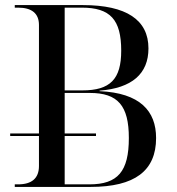

<svg xmlns="http://www.w3.org/2000/svg" viewBox="-20 -734 694 754"><path d="M38 0H336C509 0 593 -63 593 -192C593 -298 530 -369 371 -376V-378C498 -388 563 -444 563 -544C563 -656 476 -714 306 -714H38V-704H51C105 -704 133 -681 133 -636V-210H20V-200H133V-82C133 -34 105 -10 51 -10H38ZM303 -379H234V-704H301C413 -704 456 -657 456 -535C456 -423 413 -379 303 -379ZM331 -10H234V-200H357V-210H234V-369H333C443 -369 486 -319 486 -192C486 -61 443 -10 331 -10Z"/></svg>

Font: Noto Serif Display
Style: Regular
Weight: 400
Designer: Monotype Design Team
Foundry: Monotype Imaging Inc.
Version: Version 2.009